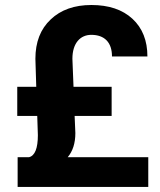

<svg xmlns="http://www.w3.org/2000/svg" viewBox="-20 -740 634 760"><path d="M421.9 -281.2V-396.5H271L266.6 -507.3C266.6 -569.8 298.3 -602.1 341.3 -602.1C394 -602.1 423.3 -571.8 423.3 -516.6H563.5C563.5 -579.1 543.9 -628.9 504.4 -665.5C464.8 -702.1 410.6 -720.2 341.8 -720.2C274.4 -720.2 220.7 -701.2 180.7 -663.1C140.1 -625 120.1 -573.2 120.1 -507.3L123.5 -396.5H48.3V-281.2H127.4L129.9 -205.1C129.9 -152.8 118.2 -123.5 94.7 -117.7H49.8V0H566.9V-117.7H248C268.1 -141.6 278.3 -173.3 278.3 -213.4L275.4 -281.2Z"/></svg>

Font: Shabnam
Style: Bold
Weight: 700
Foundry: DejaVu fonts team - Redesigned by Saber Rastikerdar - Based on Vazir font
Version: Version 5.0.1